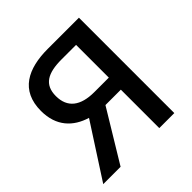

<svg xmlns="http://www.w3.org/2000/svg" viewBox="-191 -893 1049 1049"><g transform="rotate(-45 333.5 -368.5)"><path d="M454 0H570V-737H329C177 -737 63 -682 63 -523C63 -405 129 -339 222 -311L21 0H155L335 -297H454ZM342 -390C236 -390 178 -434 178 -523C178 -612 236 -643 342 -643H454V-390Z"/></g></svg>

Font: Source Han Sans JP Medium
Style: Regular
Weight: 500
Designer: Ryoko NISHIZUKA 西塚涼子 (kana, bopomofo & ideographs); Paul D. Hunt (Latin, Greek & Cyrillic); Sandoll Communications 산돌커뮤니
Foundry: Adobe
Version: Version 2.002;hotconv 1.0.116;makeotfexe 2.5.65601